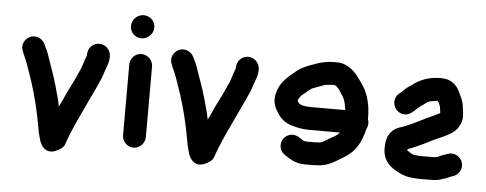

<svg xmlns="http://www.w3.org/2000/svg" viewBox="-51 -850 2614 1033"><g transform="rotate(5 1256.5 -333.0)"><path d="M524 -484V-477C524 -466 522 -453 517 -438L507 -410C499 -390 493 -363 483 -346C465 -302 439 -253 420 -210C393 -154 369 -103 346 -46L337 -23C331 -7 331 -5 325 11C319 28 293 43 274 50C222 68 195 25 187 -12C180 -35 177 -49 172 -81C157 -163 138 -241 113 -317C95 -367 82 -414 60 -458L56 -469C39 -505 62 -539 87 -550C124 -566 158 -542 168 -518L173 -507C176 -500 178 -495 181 -491C187 -477 193 -463 198 -446C214 -397 231 -356 246 -302C256 -261 268 -231 274 -190C287 -216 295 -233 308 -263C324 -296 341 -327 356 -361C367 -389 374 -396 381 -420C387 -441 393 -456 400 -476C400 -477 400 -479 401 -480V-484C401 -518 428 -546 462 -546C496 -546 524 -518 524 -484Z M755 -450V-67C755 -34 726 -5 693 -5C660 -5 632 -34 632 -67V-450C632 -483 660 -511 693 -511C726 -511 755 -483 755 -450ZM749 -659C749 -624 719 -595 685 -595C651 -595 623 -622 623 -656C623 -691 652 -720 687 -720C721 -720 749 -693 749 -659Z M1328 -484V-477C1328 -466 1326 -453 1321 -438L1311 -410C1303 -390 1297 -363 1287 -346C1269 -302 1243 -253 1224 -210C1197 -154 1173 -103 1150 -46L1141 -23C1135 -7 1135 -5 1129 11C1123 28 1097 43 1078 50C1026 68 999 25 991 -12C984 -35 981 -49 976 -81C961 -163 942 -241 917 -317C899 -367 886 -414 864 -458L860 -469C843 -505 866 -539 891 -550C928 -566 962 -542 972 -518L977 -507C980 -500 982 -495 985 -491C991 -477 997 -463 1002 -446C1018 -397 1035 -356 1050 -302C1060 -261 1072 -231 1078 -190C1091 -216 1099 -233 1112 -263C1128 -296 1145 -327 1160 -361C1171 -389 1178 -396 1185 -420C1191 -441 1197 -456 1204 -476C1204 -477 1204 -479 1205 -480V-484C1205 -518 1232 -546 1266 -546C1300 -546 1328 -518 1328 -484Z M1811 -306C1807 -332 1804 -356 1792 -375C1779 -394 1765 -424 1744 -435H1731C1727 -435 1723 -435 1719 -434L1697 -432C1694 -431 1692 -431 1690 -431C1679 -427 1669 -423 1657 -419L1641 -413C1631 -409 1619 -406 1611 -398C1604 -393 1597 -387 1592 -382L1572 -366C1564 -358 1556 -349 1551 -335V-334C1552 -332 1554 -330 1556 -326C1565 -309 1601 -306 1627 -306ZM1937 -267C1940 -260 1941 -252 1941 -245C1941 -234 1938 -224 1933 -214C1915 -141 1888 -91 1832 -57C1789 -32 1749 3 1681 3C1672 4 1665 4 1660 4H1618C1571 4 1542 -15 1515 -33C1498 -43 1486 -56 1482 -76C1475 -113 1500 -142 1530 -148C1561 -154 1583 -134 1603 -121H1607C1612 -120 1615 -119 1618 -119H1660C1663 -119 1669 -119 1676 -120C1681 -120 1686 -120 1691 -121L1703 -124C1715 -130 1724 -136 1735 -143C1754 -155 1765 -158 1780 -170L1789 -179C1790 -180 1791 -182 1792 -183H1627C1588 -183 1559 -190 1529 -199C1495 -209 1469 -231 1452 -260C1434 -287 1420 -319 1431 -362C1442 -413 1476 -447 1511 -475C1527 -490 1551 -509 1572 -517L1590 -525C1599 -529 1608 -532 1617 -535C1649 -548 1686 -558 1729 -558H1748C1762 -558 1776 -555 1790 -549C1840 -529 1867 -483 1896 -441C1923 -398 1937 -340 1937 -272Z M2071 -382C2074 -402 2085 -417 2102 -427C2119 -444 2131 -457 2153 -469C2157 -472 2160 -474 2162 -476C2196 -501 2243 -522 2302 -522H2314C2361 -522 2392 -496 2409 -463C2421 -436 2437 -411 2440 -376C2442 -362 2445 -341 2445 -324C2445 -282 2415 -244 2385 -229C2362 -215 2335 -203 2309 -192C2294 -186 2279 -177 2266 -171L2248 -162C2234 -155 2222 -150 2209 -144L2192 -137C2185 -134 2173 -129 2163 -126V-119C2164 -117 2167 -115 2170 -114C2178 -108 2190 -101 2201 -98L2221 -96C2226 -95 2231 -95 2236 -95H2311C2314 -96 2316 -96 2318 -96L2332 -100C2347 -108 2365 -114 2382 -120C2419 -132 2451 -107 2460 -81C2472 -44 2447 -12 2421 -3C2402 2 2386 13 2367 17L2349 23C2332 27 2317 28 2296 28H2234C2225 28 2217 27 2208 26C2180 24 2168 21 2142 11C2085 -14 2035 -51 2040 -131C2040 -188 2069 -226 2113 -239C2122 -242 2135 -246 2143 -250L2160 -257C2172 -263 2181 -266 2193 -272L2231 -291C2240 -296 2249 -300 2258 -304L2284 -316C2296 -322 2309 -328 2321 -334V-340C2320 -349 2319 -356 2318 -362C2318 -367 2316 -371 2315 -375L2303 -399C2301 -398 2298 -398 2295 -398C2283 -396 2275 -395 2264 -393C2243 -389 2232 -372 2214 -363C2197 -352 2184 -333 2167 -323C2122 -289 2063 -330 2071 -382Z"/></g></svg>

Font: Blanket
Style: Reversed
Weight: 700
Foundry: Cannot Into Space Fonts
Version: Version 0.9